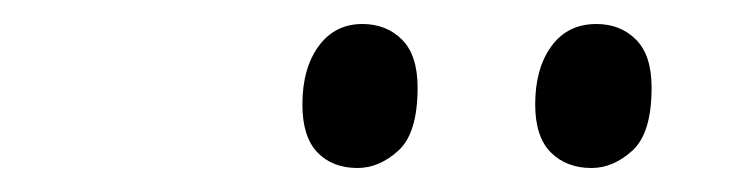

<svg xmlns="http://www.w3.org/2000/svg" viewBox="-20 -769 617 160"><path d="M473 -629Q452 -629 439 -642Q426 -655 426 -682Q426 -712 439.5 -730.5Q453 -749 477 -749Q497 -749 510 -736Q523 -723 523 -696Q523 -658 507 -643.5Q491 -629 473 -629ZM278 -629Q257 -629 244.5 -642Q232 -655 232 -682Q232 -712 245.5 -730.5Q259 -749 282 -749Q302 -749 315 -736Q328 -723 328 -696Q328 -658 312 -643.5Q296 -629 278 -629Z"/></svg>

Font: Noto Serif Display Medium
Style: Italic
Weight: 500
Italic angle: -12°
Designer: Monotype Design Team
Foundry: Monotype Imaging Inc.
Version: Version 2.009